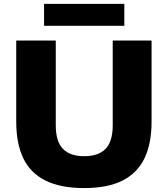

<svg xmlns="http://www.w3.org/2000/svg" viewBox="-20 -946 852 976"><path d="M408 10Q287 10 210.5 -28.5Q134 -67 98.2 -142Q62.5 -217 62.5 -327.5V-740H263.5V-309.5Q263.5 -227 299.8 -189.5Q336 -152 408 -152Q480.5 -152 516.8 -189.5Q553 -227 553 -309.5V-740H750.5V-327.5Q750.5 -217 714.8 -142Q679 -67 603.5 -28.5Q528 10 408 10ZM204 -815V-926.5H612V-815Z"/></svg>

Font: Encode Sans SemiExpanded ExtraBold
Style: Regular
Weight: 800
Width: 6
Designer: Multiple Designers
Foundry: Impallari Type
Version: Version 3.002